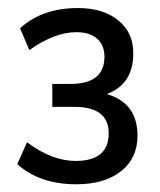

<svg xmlns="http://www.w3.org/2000/svg" viewBox="-20 -739 402 482"><path d="M171.9 -276.4Q79.1 -276.4 23.4 -327.1L47.9 -381.8Q110.4 -335 169.9 -335Q252.9 -335 252.9 -404.3Q252.9 -470.7 167 -470.7H111.3V-528.3H157.2Q242.2 -528.3 242.2 -596.7Q242.2 -626 223.6 -642.1Q205.1 -658.2 171.9 -658.2Q117.2 -658.2 53.7 -613.3L30.3 -668Q85.9 -718.8 175.8 -718.8Q239.3 -718.8 277.3 -687.5Q315.4 -656.2 314.5 -604.5Q314.5 -527.3 248 -502.9Q325.2 -480.5 325.2 -398.4Q325.2 -341.8 283.7 -309.1Q242.2 -276.4 171.9 -276.4Z"/></svg>

Font: Min Sans
Style: Regular
Weight: 400
Designer: Jinseong-Kim, NotoSansCJK, Nunito
Foundry: Jinseong-Kim
Version: Version 1.400;Glyphs 3.1.2 (3151)